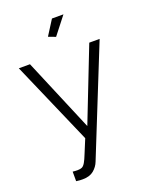

<svg xmlns="http://www.w3.org/2000/svg" viewBox="-172 -820 887 1132"><g transform="rotate(-20 271.0 -253.5)"><path d="M105 160Q113 161 120.5 161.5Q128 162 135 162Q153 162 163.5 157Q174 152 184 135Q194 118 206.5 86Q219 54 242 0L15 -521H85L278 -63L457 -521H522L252 151Q241 180 215.5 201.5Q190 223 146 223Q136 223 127 222.5Q118 222 105 220ZM285 -620 240 -637 299 -730H371Z"/></g></svg>

Font: PTCRaleway
Style: Regular
Weight: 400
Designer: Matt McInerney, Pablo Impallari, Rodrigo Fuenzalida
Foundry: Matt McInerney, Pablo Impallari, Rodrigo Fuenzalida
Version: Version 3.000g; ttfautohint (v1.5) -l 8 -r 28 -G 28 -x 14 -D